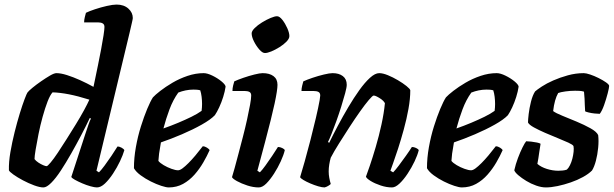

<svg xmlns="http://www.w3.org/2000/svg" viewBox="-20 -820 2685 840"><path d="M170 0Q154 0 129.5 -9Q105 -18 80.5 -31Q56 -44 38.5 -56.5Q21 -69 19 -75Q18 -111 25.5 -154.5Q33 -198 44 -242Q55 -286 66.5 -323.5Q78 -361 87.5 -386Q97 -411 100 -415Q105 -422 122 -436Q139 -450 160 -464.5Q181 -479 199 -489.5Q217 -500 227 -500Q246 -500 273 -491.5Q300 -483 330 -469.5Q360 -456 389 -440Q391 -450 396.5 -476Q402 -502 409 -536.5Q416 -571 422.5 -605Q429 -639 433 -665.5Q437 -692 437 -702Q437 -713 429.5 -717.5Q422 -722 410 -722H348Q348 -733 351 -745Q354 -757 356 -764Q370 -771 395.5 -779.5Q421 -788 447.5 -794Q474 -800 490 -800Q522 -800 541.5 -782.5Q561 -765 561 -741Q561 -737 556.5 -718Q552 -699 547 -677L402 -73L413 -66Q423 -76 437.5 -95.5Q452 -115 467.5 -138Q483 -161 494 -179Q503 -179 512.5 -173.5Q522 -168 524 -163Q518 -142 505 -114.5Q492 -87 474.5 -60.5Q457 -34 439 -17Q421 0 404 0Q394 0 376 -5Q358 -10 339.5 -18Q321 -26 307.5 -33.5Q294 -41 292 -46L353 -233Q361 -257 367.5 -276Q374 -295 378 -301L373 -304Q357 -270 335.5 -229Q314 -188 291 -147.5Q268 -107 246 -73.5Q224 -40 204 -20Q184 0 170 0ZM184 -93Q188 -93 201.5 -109Q215 -125 233 -152Q251 -179 271.5 -211.5Q292 -244 312 -276.5Q332 -309 347.5 -337.5Q363 -366 371 -384Q320 -400 281 -407.5Q242 -415 210 -416Q199 -404 188 -375.5Q177 -347 166.5 -309Q156 -271 148.5 -233.5Q141 -196 136 -166Q131 -136 131 -124Q137 -116 147.5 -109Q158 -102 168.5 -97.5Q179 -93 184 -93Z M718 0Q707 0 685.5 -7Q664 -14 640 -26Q616 -38 595.5 -53Q575 -68 566 -84Q566 -129 574.5 -176.5Q583 -224 596.5 -267Q610 -310 624 -343.5Q638 -377 649 -394Q659 -405 681.5 -422.5Q704 -440 734.5 -458Q765 -476 800.5 -488Q836 -500 871 -500Q887 -500 909.5 -489Q932 -478 949 -464Q966 -450 967 -441Q964 -420 956.5 -396Q949 -372 939 -350.5Q929 -329 920 -316Q902 -297 863 -275Q824 -253 776 -232.5Q728 -212 684 -197Q678 -164 676 -148Q674 -132 673 -116Q680 -107 696 -97.5Q712 -88 730 -81.5Q748 -75 759 -75Q767 -75 778.5 -83.5Q790 -92 804.5 -106.5Q819 -121 835 -140Q851 -159 867 -180Q876 -180 885.5 -174Q895 -168 897 -163Q886 -138 869.5 -109.5Q853 -81 831 -56Q809 -31 781 -15.5Q753 0 718 0ZM695 -258Q729 -270 760 -283Q791 -296 817.5 -309Q844 -322 862 -335Q863 -343 863.5 -350.5Q864 -358 864 -365Q864 -381 862 -397Q860 -413 856 -425Q848 -427 841 -427.5Q834 -428 826 -428Q809 -428 792 -424.5Q775 -421 760 -415Q737 -383 721.5 -341.5Q706 -300 695 -258Z M1112 0Q1088 0 1062 -8.5Q1036 -17 1017 -27.5Q998 -38 995 -45Q999 -57 1006.5 -84.5Q1014 -112 1023.5 -148Q1033 -184 1043 -222.5Q1053 -261 1061 -297.5Q1069 -334 1074 -361.5Q1079 -389 1079 -402Q1079 -414 1071 -418Q1063 -422 1049 -422H997Q997 -434 1000 -446Q1003 -458 1005 -464Q1020 -471 1044.5 -479.5Q1069 -488 1093 -494Q1117 -500 1129 -500Q1159 -500 1176.5 -487Q1194 -474 1194 -449Q1194 -438 1191 -418Q1188 -398 1181.5 -367.5Q1175 -337 1164.5 -295Q1154 -253 1139.5 -198Q1125 -143 1106 -73L1117 -66Q1127 -76 1141.5 -96Q1156 -116 1171 -138.5Q1186 -161 1196 -177Q1205 -177 1214.5 -172.5Q1224 -168 1226 -163Q1221 -142 1208.5 -114.5Q1196 -87 1179 -60.5Q1162 -34 1145 -17Q1128 0 1112 0ZM1139 -588Q1128 -588 1114.5 -603.5Q1101 -619 1091 -639Q1081 -659 1081 -674Q1081 -684 1094 -697Q1107 -710 1126.5 -722Q1146 -734 1164 -741.5Q1182 -749 1192 -749Q1203 -749 1215.5 -733Q1228 -717 1237 -696.5Q1246 -676 1246 -662Q1246 -651 1233.5 -638Q1221 -625 1202.5 -613.5Q1184 -602 1167 -595Q1150 -588 1139 -588Z M1400 0Q1389 0 1372 -5Q1355 -10 1337.5 -17.5Q1320 -25 1307.5 -32.5Q1295 -40 1293 -45Q1301 -71 1313 -113.5Q1325 -156 1338 -206.5Q1351 -257 1362 -304Q1367 -326 1371.5 -346.5Q1376 -367 1378.5 -382Q1381 -397 1381 -402Q1381 -414 1373 -418Q1365 -422 1350 -422H1299Q1299 -433 1302 -445Q1305 -457 1307 -464Q1322 -471 1347 -479.5Q1372 -488 1397 -494Q1422 -500 1435 -500Q1463 -500 1480 -487Q1497 -474 1497 -449Q1497 -438 1490 -412Q1483 -386 1473 -354Q1463 -322 1451.5 -290Q1440 -258 1430 -233Q1420 -208 1415 -199L1420 -195Q1437 -230 1458.5 -270.5Q1480 -311 1504 -351.5Q1528 -392 1552 -425.5Q1576 -459 1598.5 -479.5Q1621 -500 1639 -500Q1655 -500 1677 -491Q1699 -482 1721 -469Q1743 -456 1758.5 -443.5Q1774 -431 1775 -425Q1775 -388 1767 -343.5Q1759 -299 1746.5 -253.5Q1734 -208 1721.5 -169.5Q1709 -131 1699.5 -105Q1690 -79 1688 -73L1700 -66Q1710 -76 1725 -96Q1740 -116 1756 -138.5Q1772 -161 1782 -177Q1791 -177 1800.5 -172.5Q1810 -168 1812 -163Q1807 -142 1794 -114.5Q1781 -87 1763.5 -60.5Q1746 -34 1728 -17Q1710 0 1695 0Q1671 0 1645.5 -8.5Q1620 -17 1602 -28Q1584 -39 1581 -47Q1586 -60 1598 -95Q1610 -130 1624 -177.5Q1638 -225 1649 -275.5Q1660 -326 1664 -369Q1658 -379 1648 -386Q1638 -393 1629 -397.5Q1620 -402 1615 -402Q1610 -402 1593.5 -382.5Q1577 -363 1555 -332Q1533 -301 1509 -264Q1485 -227 1463 -192Q1441 -157 1427 -130Q1423 -116 1420.5 -100.5Q1418 -85 1418 -70Q1418 -56 1420.5 -42.5Q1423 -29 1427 -15Q1423 -11 1415.5 -6.5Q1408 -2 1400 0Z M2000 0Q1989 0 1967.5 -7Q1946 -14 1922 -26Q1898 -38 1877.5 -53Q1857 -68 1848 -84Q1848 -129 1856.5 -176.5Q1865 -224 1878.5 -267Q1892 -310 1906 -343.5Q1920 -377 1931 -394Q1941 -405 1963.5 -422.5Q1986 -440 2016.5 -458Q2047 -476 2082.5 -488Q2118 -500 2153 -500Q2169 -500 2191.5 -489Q2214 -478 2231 -464Q2248 -450 2249 -441Q2246 -420 2238.5 -396Q2231 -372 2221 -350.5Q2211 -329 2202 -316Q2184 -297 2145 -275Q2106 -253 2058 -232.5Q2010 -212 1966 -197Q1960 -164 1958 -148Q1956 -132 1955 -116Q1962 -107 1978 -97.5Q1994 -88 2012 -81.5Q2030 -75 2041 -75Q2049 -75 2060.5 -83.5Q2072 -92 2086.5 -106.5Q2101 -121 2117 -140Q2133 -159 2149 -180Q2158 -180 2167.5 -174Q2177 -168 2179 -163Q2168 -138 2151.5 -109.5Q2135 -81 2113 -56Q2091 -31 2063 -15.5Q2035 0 2000 0ZM1977 -258Q2011 -270 2042 -283Q2073 -296 2099.5 -309Q2126 -322 2144 -335Q2145 -343 2145.5 -350.5Q2146 -358 2146 -365Q2146 -381 2144 -397Q2142 -413 2138 -425Q2130 -427 2123 -427.5Q2116 -428 2108 -428Q2091 -428 2074 -424.5Q2057 -421 2042 -415Q2019 -383 2003.5 -341.5Q1988 -300 1977 -258Z M2368 0Q2349 0 2326 -8Q2303 -16 2282.5 -28.5Q2262 -41 2247.5 -53.5Q2233 -66 2230 -75Q2236 -102 2246 -128.5Q2256 -155 2266 -175Q2276 -195 2282 -202Q2290 -202 2303.5 -200.5Q2317 -199 2329 -196.5Q2341 -194 2345 -191Q2342 -176 2339 -152.5Q2336 -129 2331 -103Q2347 -89 2372.5 -81Q2398 -73 2423 -73Q2431 -73 2441.5 -74Q2452 -75 2460 -78Q2467 -84 2473.5 -97Q2480 -110 2484 -125.5Q2488 -141 2489.5 -156Q2491 -171 2489 -181Q2486 -187 2466.5 -196Q2447 -205 2419.5 -216Q2392 -227 2364.5 -239Q2337 -251 2316 -262.5Q2295 -274 2290 -284Q2290 -296 2293 -321.5Q2296 -347 2303 -375Q2310 -403 2321 -420Q2330 -428 2350.5 -441.5Q2371 -455 2400.5 -468Q2430 -481 2464.5 -490.5Q2499 -500 2534 -500Q2544 -500 2562 -494Q2580 -488 2599 -478.5Q2618 -469 2631.5 -459.5Q2645 -450 2645 -444Q2645 -436 2638.5 -411Q2632 -386 2623 -360.5Q2614 -335 2604 -322Q2595 -322 2581 -323.5Q2567 -325 2555 -328Q2543 -331 2540 -333Q2539 -347 2538.5 -360.5Q2538 -374 2537.5 -388Q2537 -402 2535 -419Q2526 -422 2515 -422.5Q2504 -423 2496 -423Q2475 -423 2453.5 -420Q2432 -417 2422 -413Q2414 -399 2408.5 -379.5Q2403 -360 2400 -334Q2412 -325 2440.5 -313.5Q2469 -302 2502.5 -288Q2536 -274 2563 -259Q2590 -244 2597 -229Q2600 -204 2597 -173.5Q2594 -143 2587 -116.5Q2580 -90 2570 -74Q2555 -59 2530.5 -45.5Q2506 -32 2477 -22Q2448 -12 2419.5 -6Q2391 0 2368 0Z"/></svg>

Font: Texturina Medium 12pt
Style: Bold Italic
Weight: 700
Italic angle: -11°
Version: Version 1.002